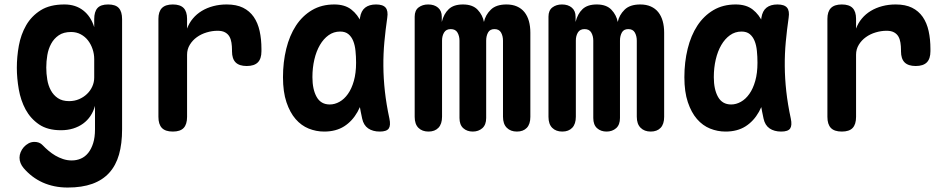

<svg xmlns="http://www.w3.org/2000/svg" viewBox="-20 -580 4240 861"><path d="M406 -105.3Q399.1 -80.2 385.6 -60Q372.2 -39.9 352.6 -25.7Q333.1 -11.5 308 -3.7Q282.9 4 253.4 4Q193.4 4 155.2 -22Q117 -48.1 94.9 -88.8Q72.9 -129.6 64.2 -179.5Q55.5 -229.4 55.5 -276.1Q55.5 -325.2 64.5 -375.2Q73.6 -425.3 97.3 -466.6Q121.1 -508 162.5 -534Q203.9 -560 269 -560Q319.1 -560 353.4 -533.1Q387.8 -506.1 402.5 -458.1V-494Q402.5 -527.5 417 -543.7Q431.5 -560 465 -560Q498.5 -560 513 -543.7Q527.5 -527.5 527.5 -494V0Q527.5 64.4 513.7 113.1Q499.8 161.7 470 194.7Q440.1 227.7 393.8 244.4Q347.5 261 283.6 261Q252.1 261 224.1 255.2Q196.1 249.4 171.3 238.3Q146.6 227.1 125.2 210.9Q103.9 194.7 85.7 173.5Q77 163.1 72.2 151.3Q67.5 139.5 67.5 127Q67.5 114.8 72.6 102.4Q77.7 89.9 86.8 79.6Q96 69.4 108.1 62.8Q120.3 56.3 134.8 56.3Q145.1 56.3 154.5 59.7Q163.9 63.2 171.6 71.5Q183.3 83.8 197.6 95.9Q212 108.1 228.1 117.6Q244.3 127.1 262.9 133.3Q281.6 139.5 301.9 139.5Q323.4 139.5 342.5 131.3Q361.6 123.1 375.6 105.6Q389.6 88.1 397.8 62Q406 36 406 0ZM289.7 -126.5Q313.9 -126.5 334.4 -135.2Q354.8 -143.9 369.9 -158.4Q385.1 -172.8 393.8 -192Q402.5 -211.1 402.5 -232.3V-315.3Q402.5 -337.9 395.2 -359.6Q388 -381.3 374.8 -398.5Q361.6 -415.7 342.2 -426.1Q322.9 -436.5 298.7 -436.5Q264.8 -436.5 243.3 -421.6Q221.8 -406.8 209.4 -383.8Q196.9 -360.9 192.2 -332.8Q187.5 -304.7 187.5 -277.2Q187.5 -250.1 191.9 -223.5Q196.2 -196.8 207.9 -175.1Q219.5 -153.4 239.4 -140Q259.3 -126.5 289.7 -126.5Z M755 10Q721.5 10 705.9 -6.3Q690.4 -22.5 690.4 -56V-495.4Q690.4 -528.2 706.3 -544.1Q722.2 -560 755 -560Q787.8 -560 803.4 -544.1Q818.9 -528.2 818.9 -495.4V-451.8Q828.3 -477.2 845.2 -497.2Q862.1 -517.3 885 -531.1Q907.9 -545 936.4 -552.5Q964.8 -560 996.6 -560Q1040.2 -560 1069.8 -545.4Q1099.3 -530.8 1117.8 -504.2Q1136.2 -477.5 1144.3 -440.8Q1152.4 -404.1 1152.4 -360.6V-350Q1152.4 -316.5 1136.2 -300.2Q1119.9 -284 1086.4 -284Q1052.9 -284 1036.6 -300.2Q1020.4 -316.5 1020.4 -350V-355Q1020.4 -373.1 1017.9 -388.7Q1015.5 -404.4 1008.8 -416.1Q1002.1 -427.8 989.3 -434.9Q976.5 -442 955.8 -442Q931.2 -442 906.7 -434.6Q882.1 -427.3 862.8 -413.3Q843.4 -399.4 831.2 -379.3Q818.9 -359.3 818.9 -334.6V-56Q818.9 -22.5 803.7 -6.3Q788.5 10 755 10Z M1433.6 10Q1397.6 10 1364.3 -3.4Q1331.1 -16.8 1305.6 -46.1Q1280.2 -75.3 1264.6 -121.6Q1249 -167.8 1249 -233.8Q1249 -301.4 1263.7 -361.2Q1278.4 -420.9 1307.2 -465Q1336.1 -509.1 1379.2 -534.6Q1422.4 -560 1479 -560Q1526.3 -560 1555.4 -537.3Q1584.5 -514.5 1600.8 -477.7Q1617.1 -440.9 1622.5 -394.3Q1628 -347.7 1628 -301Q1628 -234.1 1617.4 -177.2Q1606.8 -120.4 1583.4 -78.6Q1560 -36.8 1523.2 -13.4Q1486.4 10 1433.6 10ZM1458.7 -111.5Q1481.3 -111.5 1502.5 -123.5Q1523.8 -135.4 1540.3 -158.8Q1556.9 -182.1 1566.8 -217.1Q1576.8 -252.1 1576.8 -298.9Q1576.8 -326.4 1574.2 -351.7Q1571.7 -377.1 1564 -396.2Q1556.4 -415.3 1542.4 -426.9Q1528.4 -438.5 1505.2 -438.5Q1476.3 -438.5 1453.5 -422.1Q1430.7 -405.8 1414.6 -378.1Q1398.4 -350.4 1389.7 -313.2Q1381 -276 1381 -233.9Q1381 -179 1400 -145.3Q1419 -111.5 1458.7 -111.5ZM1594.4 -500.6Q1599.1 -531.2 1617.3 -545.6Q1635.6 -560 1666.4 -560Q1697.4 -560 1709.4 -545.6Q1721.3 -531.3 1716.6 -500.6Q1708.7 -445.8 1703.7 -392.1Q1698.7 -338.5 1699.2 -283.5Q1699.6 -228.5 1706 -170.5Q1712.4 -112.5 1726.3 -48Q1732.7 -17.6 1723.3 -3.8Q1713.9 10 1683.2 10Q1651.8 10 1631.1 -4.2Q1610.5 -18.3 1604.1 -48Q1589.9 -112.5 1583.6 -170.5Q1577.4 -228.5 1577.1 -283.5Q1576.8 -338.5 1581.8 -392.1Q1586.8 -445.8 1594.4 -500.6Z M1901.6 10Q1873.2 10 1856.4 -6.7Q1839.6 -23.4 1839.6 -55.9V-505.3Q1839.6 -533.4 1857.1 -546.7Q1874.7 -560 1900 -560Q1927.7 -560 1944.4 -545.6Q1961.1 -531.3 1961.1 -505.3V-481.5Q1970 -517.9 1992.2 -538.9Q2014.3 -560 2056 -560Q2099.7 -560 2122.1 -536.1Q2144.5 -512.2 2150.2 -481.5Q2156.8 -512.8 2180.8 -536.4Q2204.7 -560 2251.1 -560Q2277.9 -560 2298.2 -551.1Q2318.5 -542.2 2331.9 -525.5Q2345.2 -508.8 2351.8 -485.4Q2358.3 -462 2358.3 -433.4V-55.9Q2358.3 -23.4 2342.4 -6.7Q2326.4 10 2298 10Q2269.6 10 2252.6 -7.1Q2235.6 -24.1 2235.6 -56.6V-397.8Q2235.6 -418.5 2226.9 -434Q2218.2 -449.5 2197.4 -449.5Q2176.9 -449.5 2168.6 -434.1Q2160.2 -418.8 2160.2 -398.1V-50.9Q2160.2 -20.4 2143 -5.2Q2125.7 10 2100 10Q2074.3 10 2057.4 -5.2Q2040.5 -20.4 2040.5 -50.9V-397.8Q2040.5 -418.2 2031.6 -433.8Q2022.7 -449.5 2001.2 -449.5Q1980.7 -449.5 1971.5 -434.3Q1962.3 -419.1 1962.3 -398.1V-56.6Q1962.3 -24.1 1946.2 -7.1Q1930 10 1901.6 10Z M2501.6 10Q2473.2 10 2456.4 -6.7Q2439.6 -23.4 2439.6 -55.9V-505.3Q2439.6 -533.4 2457.1 -546.7Q2474.7 -560 2500 -560Q2527.7 -560 2544.4 -545.6Q2561.1 -531.3 2561.1 -505.3V-481.5Q2570 -517.9 2592.2 -538.9Q2614.3 -560 2656 -560Q2699.7 -560 2722.1 -536.1Q2744.5 -512.2 2750.2 -481.5Q2756.8 -512.8 2780.8 -536.4Q2804.7 -560 2851.1 -560Q2877.9 -560 2898.2 -551.1Q2918.5 -542.2 2931.9 -525.5Q2945.2 -508.8 2951.8 -485.4Q2958.3 -462 2958.3 -433.4V-55.9Q2958.3 -23.4 2942.4 -6.7Q2926.4 10 2898 10Q2869.6 10 2852.6 -7.1Q2835.6 -24.1 2835.6 -56.6V-397.8Q2835.6 -418.5 2826.9 -434Q2818.2 -449.5 2797.4 -449.5Q2776.9 -449.5 2768.6 -434.1Q2760.2 -418.8 2760.2 -398.1V-50.9Q2760.2 -20.4 2743 -5.2Q2725.7 10 2700 10Q2674.3 10 2657.4 -5.2Q2640.5 -20.4 2640.5 -50.9V-397.8Q2640.5 -418.2 2631.6 -433.8Q2622.7 -449.5 2601.2 -449.5Q2580.7 -449.5 2571.5 -434.3Q2562.3 -419.1 2562.3 -398.1V-56.6Q2562.3 -24.1 2546.2 -7.1Q2530 10 2501.6 10Z M3233.6 10Q3197.6 10 3164.3 -3.4Q3131.1 -16.8 3105.6 -46.1Q3080.2 -75.3 3064.6 -121.6Q3049 -167.8 3049 -233.8Q3049 -301.4 3063.7 -361.2Q3078.4 -420.9 3107.2 -465Q3136.1 -509.1 3179.2 -534.6Q3222.4 -560 3279 -560Q3326.3 -560 3355.4 -537.3Q3384.5 -514.5 3400.8 -477.7Q3417.1 -440.9 3422.5 -394.3Q3428 -347.7 3428 -301Q3428 -234.1 3417.4 -177.2Q3406.8 -120.4 3383.4 -78.6Q3360 -36.8 3323.2 -13.4Q3286.4 10 3233.6 10ZM3258.7 -111.5Q3281.3 -111.5 3302.5 -123.5Q3323.8 -135.4 3340.3 -158.8Q3356.9 -182.1 3366.8 -217.1Q3376.8 -252.1 3376.8 -298.9Q3376.8 -326.4 3374.2 -351.7Q3371.7 -377.1 3364 -396.2Q3356.4 -415.3 3342.4 -426.9Q3328.4 -438.5 3305.2 -438.5Q3276.3 -438.5 3253.5 -422.1Q3230.7 -405.8 3214.6 -378.1Q3198.4 -350.4 3189.7 -313.2Q3181 -276 3181 -233.9Q3181 -179 3200 -145.3Q3219 -111.5 3258.7 -111.5ZM3394.4 -500.6Q3399.1 -531.2 3417.3 -545.6Q3435.6 -560 3466.4 -560Q3497.4 -560 3509.4 -545.6Q3521.3 -531.3 3516.6 -500.6Q3508.7 -445.8 3503.7 -392.1Q3498.7 -338.5 3499.2 -283.5Q3499.6 -228.5 3506 -170.5Q3512.4 -112.5 3526.3 -48Q3532.7 -17.6 3523.3 -3.8Q3513.9 10 3483.2 10Q3451.8 10 3431.1 -4.2Q3410.5 -18.3 3404.1 -48Q3389.9 -112.5 3383.6 -170.5Q3377.4 -228.5 3377.1 -283.5Q3376.8 -338.5 3381.8 -392.1Q3386.8 -445.8 3394.4 -500.6Z M3755 10Q3721.5 10 3705.9 -6.3Q3690.4 -22.5 3690.4 -56V-495.4Q3690.4 -528.2 3706.3 -544.1Q3722.2 -560 3755 -560Q3787.8 -560 3803.4 -544.1Q3818.9 -528.2 3818.9 -495.4V-451.8Q3828.3 -477.2 3845.2 -497.2Q3862.1 -517.3 3885 -531.1Q3907.9 -545 3936.4 -552.5Q3964.8 -560 3996.6 -560Q4040.2 -560 4069.8 -545.4Q4099.3 -530.8 4117.8 -504.2Q4136.2 -477.5 4144.3 -440.8Q4152.4 -404.1 4152.4 -360.6V-350Q4152.4 -316.5 4136.2 -300.2Q4119.9 -284 4086.4 -284Q4052.9 -284 4036.6 -300.2Q4020.4 -316.5 4020.4 -350V-355Q4020.4 -373.1 4017.9 -388.7Q4015.5 -404.4 4008.8 -416.1Q4002.1 -427.8 3989.3 -434.9Q3976.5 -442 3955.8 -442Q3931.2 -442 3906.7 -434.6Q3882.1 -427.3 3862.8 -413.3Q3843.4 -399.4 3831.2 -379.3Q3818.9 -359.3 3818.9 -334.6V-56Q3818.9 -22.5 3803.7 -6.3Q3788.5 10 3755 10Z"/></svg>

Font: Maple Mono
Style: Regular
Weight: 400
Monospace: yes
Designer: subframe7536
Version: Version 7.300